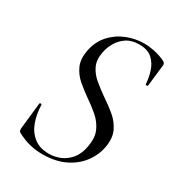

<svg xmlns="http://www.w3.org/2000/svg" viewBox="-158 -735 779 847"><g transform="rotate(30 231.0 -312.0)"><path d="M183.2 12Q151 12 119.5 4.5Q88 -3 52.6 -22Q48.6 -25 47.4 -29.5Q46.2 -34 46.6 -41L61 -173.2Q61 -178.2 66.5 -178.2Q72 -178.2 72.2 -173.2Q73.2 -129.6 86.8 -90.9Q100.4 -52.2 130.3 -28.1Q160.2 -4 207.8 -4Q237.6 -4 265.3 -15.7Q293 -27.4 314 -52.8Q335 -78.2 342.2 -120.6Q350.8 -167.4 336.3 -199.8Q321.8 -232.2 293.7 -256.6Q265.6 -281 234 -302.4Q203 -324 175.7 -347.5Q148.4 -371 133.9 -402.8Q119.4 -434.6 127.4 -481Q137.6 -533.2 168.8 -567.6Q200 -602 243 -619Q286 -636 330.4 -636Q355 -636 382.2 -630.5Q409.4 -625 438 -612Q451.2 -605 449.8 -595L437.2 -484.2Q437 -480.4 431.3 -480.4Q425.6 -480.4 425.4 -484.2Q423.4 -516.8 413.1 -548.3Q402.8 -579.8 379.7 -600.6Q356.6 -621.4 313.8 -621.4Q275 -621.4 249.4 -604.2Q223.8 -587 209.2 -561.3Q194.6 -535.6 189.8 -508.4Q182 -467 196.4 -437.7Q210.8 -408.4 238 -386.2Q265.2 -364 295.8 -342.4Q328.8 -320.6 358 -296.1Q387.2 -271.6 403 -238.5Q418.8 -205.4 410.8 -157.6Q402.6 -111.2 373.7 -72.6Q344.8 -34 297.1 -11Q249.4 12 183.2 12Z"/></g></svg>

Font: Cormorant Light
Style: Italic
Weight: 300
Italic angle: -10°
Designer: Christian Thalmann (Catharsis Fonts)
Foundry: Catharsis Fonts
Version: Version 4.000